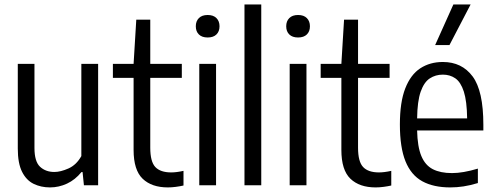

<svg xmlns="http://www.w3.org/2000/svg" viewBox="-20 -828 2212 858"><path d="M203.5 9.5Q163 9.5 130.2 -6.5Q97.5 -22.5 78.5 -60.5Q59.5 -98.5 59.5 -164V-542.5H134V-167Q134 -106 159 -82.8Q184 -59.5 223 -59.5Q250.5 -59.5 286 -75.2Q321.5 -91 343.5 -130.5V-542.5H418.5V0H355L349 -59H344Q316 -24.5 279.5 -7.5Q243 9.5 203.5 9.5Z M730 9.5Q658 9.5 617.5 -29.2Q577 -68 577 -158V-480H484.5V-542.5H577L589 -740H651.5V-542.5H792.5V-480H651.5V-168Q651.5 -105.5 674.2 -81.5Q697 -57.5 745 -57.5Q768.5 -57.5 800 -64.5V1Q785 4.5 766 7Q747 9.5 730 9.5Z M870.5 0V-542.5H945.5V0ZM908 -660.5Q882.5 -660.5 868.8 -674Q855 -687.5 855 -710.5Q855 -733.5 868.8 -747.2Q882.5 -761 908 -761Q933.5 -761 947.2 -747.2Q961 -733.5 961 -710.5Q961 -687.5 947.2 -674Q933.5 -660.5 908 -660.5Z M1072.5 0V-808H1147.5V0Z M1274.5 0V-542.5H1349.5V0ZM1312 -660.5Q1286.5 -660.5 1272.8 -674Q1259 -687.5 1259 -710.5Q1259 -733.5 1272.8 -747.2Q1286.5 -761 1312 -761Q1337.5 -761 1351.2 -747.2Q1365 -733.5 1365 -710.5Q1365 -687.5 1351.2 -674Q1337.5 -660.5 1312 -660.5Z M1658.5 9.5Q1586.5 9.5 1546 -29.2Q1505.5 -68 1505.5 -158V-480H1413V-542.5H1505.5L1517.5 -740H1580V-542.5H1721V-480H1580V-168Q1580 -105.5 1602.8 -81.5Q1625.5 -57.5 1673.5 -57.5Q1697 -57.5 1728.5 -64.5V1Q1713.5 4.5 1694.5 7Q1675.5 9.5 1658.5 9.5Z M1992 9.5Q1917 9.5 1867 -18Q1817 -45.5 1792 -107.2Q1767 -169 1767 -272Q1767 -371.5 1791 -433Q1815 -494.5 1858.2 -522.8Q1901.5 -551 1959 -551Q2044 -551 2092 -486.5Q2140 -422 2140 -270.5V-245H1844Q1845.5 -172.5 1862.8 -131Q1880 -89.5 1914 -72Q1948 -54.5 2000 -54.5Q2049 -54.5 2115.5 -74.5V-10Q2081 0.5 2051.2 5Q2021.5 9.5 1992 9.5ZM1959 -494.5Q1926.5 -494.5 1900.8 -477.8Q1875 -461 1860 -418.5Q1845 -376 1844 -299H2067.5Q2066.5 -376 2052.8 -418.5Q2039 -461 2015 -477.8Q1991 -494.5 1959 -494.5ZM1924.5 -626.5 2006 -808H2083L1988.5 -626.5Z"/></svg>

Font: Encode Sans Condensed Condensed
Style: Regular
Weight: 400
Width: 3
Designer: Multiple Designers
Foundry: Impallari Type
Version: Version 3.000; ttfautohint (v1.8.3) -l 8 -r 50 -G 200 -x 14 